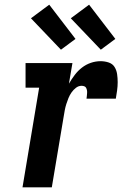

<svg xmlns="http://www.w3.org/2000/svg" viewBox="-20 -799 540 819"><path d="M76 0 147 -425H89V-530H289L274 -442Q285 -461 298.5 -479Q312 -497 329.5 -510.5Q347 -524 367.5 -531Q388 -538 409 -538Q427 -538 443.5 -532.5Q460 -527 468.5 -513.5Q477 -500 479.5 -483Q482 -466 482 -448.5Q482 -431 479.5 -413Q477 -395 474 -378H349Q350 -384 350.5 -390Q351 -396 351.5 -402Q352 -408 351 -413.5Q350 -419 347.5 -424Q345 -429 339.5 -431Q334 -433 328 -433Q315 -433 304 -424.5Q293 -416 285 -404.5Q277 -393 272 -380.5Q267 -368 263 -355.5Q259 -343 256.5 -330Q254 -317 252 -304L201 0ZM410 -587 282 -721 360 -779 472 -633ZM240 -587 112 -721 190 -779 302 -633Z"/></svg>

Font: Iosevka Slab Extrabold
Style: Italic
Weight: 800
Italic angle: -9°
Monospace: yes
Designer: Belleve Invis
Foundry: Belleve Invis
Version: Version 11.1.0; ttfautohint (v1.8.3)